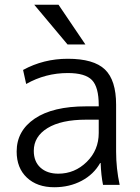

<svg xmlns="http://www.w3.org/2000/svg" viewBox="-20 -777 588 807"><path d="M226 -757 339 -590H264L124 -757ZM265 -530Q374 -530 421 -485Q468 -440 468 -337V-140Q468 -69 483 0H413Q405 -39 403 -92H401Q374 -44 323 -17Q272 10 208 10Q136 10 93 -30.5Q50 -71 50 -140Q50 -227 126 -278.5Q202 -330 342 -330H395V-335Q395 -411 366.5 -440.5Q338 -470 265 -470Q171 -470 90 -424L77 -483Q163 -530 265 -530ZM122 -143Q122 -98 150 -72.5Q178 -47 225 -47Q294 -47 344.5 -96.5Q395 -146 395 -218V-274H342Q237 -274 179.5 -238.5Q122 -203 122 -143Z"/></svg>

Font: M PLUS 1p
Style: Regular
Weight: 400
Version: Version 1.062